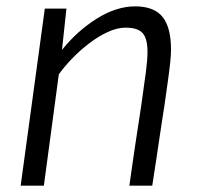

<svg xmlns="http://www.w3.org/2000/svg" viewBox="-20 -584 623 604"><path d="M118 0H45L121 -557H189L175 -427Q222.5 -486.5 284.2 -525.2Q346 -564 405 -564Q464.5 -564 491.2 -531Q518 -498 518 -428Q518 -412 515.5 -387.8Q513 -363.5 508.2 -329.5Q503.5 -295.5 497 -250Q495.5 -240.5 493.5 -228Q491.5 -215.5 488.8 -197.2Q486 -179 482 -152.2Q478 -125.5 472.5 -88Q467 -50.5 459 0H387Q389.5 -17.5 393.5 -46.2Q397.5 -75 404.8 -123.8Q412 -172.5 424 -250Q434 -319 439 -357.8Q444 -396.5 444 -421Q444 -462.5 428.8 -479.8Q413.5 -497 375 -497Q348.5 -497 318.8 -483.2Q289 -469.5 260 -447.2Q231 -425 206.2 -399.2Q181.5 -373.5 165 -350Z"/></svg>

Font: Merriweather Sans Variable Regular
Style: Italic
Weight: 300
Italic angle: -8°
Designer: Eben Sorkin
Foundry: Eben Sorkin
Version: Version 2.001